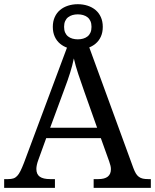

<svg xmlns="http://www.w3.org/2000/svg" viewBox="-20 -903 745 923"><path d="M202.1 -238.8 164.1 -133.8Q159.7 -122.1 157.2 -110.6Q154.8 -99.1 154.8 -90.8Q154.8 -65.4 171.1 -53.7Q187.5 -42 221.2 -42H244.1V0H0V-42H19Q33.7 -42 43.9 -45.2Q54.2 -48.3 62.5 -57.1Q70.8 -65.9 78.4 -81.1Q85.9 -96.2 95.2 -120.1L316.9 -713.9H395L621.1 -95.2Q627 -79.6 633.1 -69.3Q639.2 -59.1 647.5 -53Q655.8 -46.9 666.5 -44.4Q677.2 -42 691.9 -42H705.1V0H430.2V-42H453.1Q513.2 -42 513.2 -89.8Q513.2 -98.1 511 -106.9Q508.8 -115.7 504.9 -127L464.8 -238.8ZM384.8 -463.9Q369.1 -508.3 356.2 -547.1Q343.3 -585.9 335 -622.1Q331.5 -604 326.9 -587.2Q322.3 -570.3 316.9 -552.7Q311.5 -535.2 304.7 -515.9Q297.9 -496.6 289.1 -473.1L221.2 -289.1H446.8ZM474.1 -773.9Q474.1 -747.1 464.8 -726.8Q455.6 -706.5 439.2 -692.9Q422.9 -679.2 400.9 -672.1Q378.9 -665 354 -665Q329.1 -665 307.1 -672.1Q285.2 -679.2 268.8 -692.9Q252.4 -706.5 243.2 -726.8Q233.9 -747.1 233.9 -773.9Q233.9 -800.3 243.2 -820.8Q252.4 -841.3 268.8 -855Q285.2 -868.7 307.1 -875.7Q329.1 -882.8 354 -882.8Q378.9 -882.8 400.9 -875.7Q422.9 -868.7 439.2 -855Q455.6 -841.3 464.8 -820.8Q474.1 -800.3 474.1 -773.9ZM419.9 -773.9Q419.9 -790 414.8 -801.5Q409.7 -813 400.6 -820.1Q391.6 -827.1 379.6 -830.6Q367.7 -834 354 -834Q340.3 -834 328.4 -830.6Q316.4 -827.1 307.4 -820.1Q298.3 -813 293.2 -801.5Q288.1 -790 288.1 -773.9Q288.1 -757.8 293.2 -746.3Q298.3 -734.9 307.4 -727.8Q316.4 -720.7 328.4 -717.3Q340.3 -713.9 354 -713.9Q367.7 -713.9 379.6 -717.3Q391.6 -720.7 400.6 -727.8Q409.7 -734.9 414.8 -746.3Q419.9 -757.8 419.9 -773.9Z"/></svg>

Font: Droid-TTFautohint Serif
Style: Regular
Weight: 400
Foundry: Ascender Corporation
Version: Version 1.00; ttfautohint (v1.00rc1.4-1a1c-dirty) -l 8 -r 50